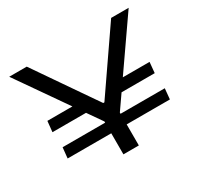

<svg xmlns="http://www.w3.org/2000/svg" viewBox="-136 -813 1031 987"><g transform="rotate(-30 379.0 -319.5)"><path d="M441.5 -281 460.5 -344.5H686.5L680.5 -281ZM80 -188H686.5L680.5 -125H73.5ZM300 -344.5 319.5 -281H73.5L80 -344.5ZM338.5 -186.5 23.5 -639H127.5L306.5 -379L374.5 -280.5H381.5L449 -378.5L628.5 -639H732.5L418 -186.5ZM332.5 0V-264H424V0Z"/></g></svg>

Font: Anek Gujarati Expanded
Style: Regular
Weight: 400
Width: 7
Designer: Mrunmayee Ghaisas (Gujarati), Yesha Goshar (Latin)
Foundry: Ek Type
Version: Version 1.003